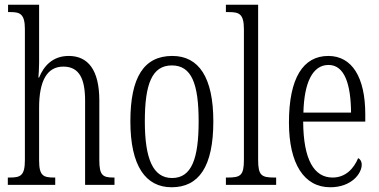

<svg xmlns="http://www.w3.org/2000/svg" viewBox="-20 -780 1601 810"><path d="M13 0H213V-31H209C163 -31 145 -38 145 -103V-326C145 -438 178 -499 247 -499C315 -499 339 -447 339 -355V0H463V-31H459C414 -31 399 -40 399 -104V-356C399 -484 352 -544 270 -544C201 -544 164 -500 145 -453H142C143 -465 145 -492 145 -515V-760H14V-729H26C65 -729 85 -720 85 -657V-105C85 -39 67 -31 21 -31H13Z M704 10C819 10 880 -77 880 -268C880 -453 819 -544 707 -544C587 -544 530 -454 530 -268C530 -79 595 10 704 10ZM706 -29C625 -29 591 -111 591 -268C591 -425 621 -504 705 -504C789 -504 818 -425 818 -268C818 -112 789 -29 706 -29Z M933 0H1145V-31H1138C1084 -31 1069 -39 1069 -105V-760H933V-729H945C989 -729 1009 -722 1009 -656V-105C1009 -39 994 -31 940 -31H933Z M1373 10C1463 10 1506 -48 1506 -85C1506 -100 1499 -109 1491 -113C1473 -70 1439 -31 1383 -31C1305 -31 1260 -106 1259 -267H1521V-298C1521 -454 1465 -544 1365 -544C1259 -544 1199 -451 1199 -263C1199 -89 1263 10 1373 10ZM1461 -305H1260C1263 -430 1298 -506 1366 -506C1434 -506 1460 -424 1461 -305Z"/></svg>

Font: Noto Serif Lao ExtraCondensed Light
Style: Regular
Weight: 300
Width: 2
Designer: Monotype Design Team
Foundry: Monotype Imaging Inc.
Version: Version 2.003